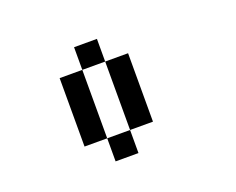

<svg xmlns="http://www.w3.org/2000/svg" viewBox="-94 -827 1077 878"><g transform="rotate(-20 444.5 -388.0)"><path d="M333 -110.4Q333 -138.7 333 -222.7Q360.4 -222.7 444.3 -222.7Q444.3 -194.3 444.3 -110.4Q416 -110.4 333 -110.4ZM222.7 -222.7Q222.7 -305.7 222.7 -555.7Q250 -555.7 333 -555.7Q333 -471.7 333 -222.7Q305.7 -222.7 222.7 -222.7ZM444.3 -222.7Q444.3 -305.7 444.3 -555.7Q471.7 -555.7 555.7 -555.7Q555.7 -471.7 555.7 -222.7Q527.3 -222.7 444.3 -222.7ZM333 -555.7Q333 -583 333 -666Q360.4 -666 444.3 -666Q444.3 -638.7 444.3 -555.7Q416 -555.7 333 -555.7Z"/></g></svg>

Font: leko majuna
Style: pona
Weight: 400
Designer: Kelsey Higham
Version: Version 2.0